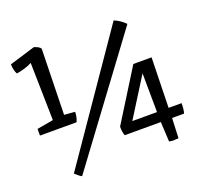

<svg xmlns="http://www.w3.org/2000/svg" viewBox="-130 -897 1117 1059"><g transform="rotate(-20 428.5 -368.0)"><path d="M700 -692 178 12Q166 7 140 -17L635 -736Q670 -722 700 -692ZM687 -179 685 -407 542 -179ZM831 -179Q831 -138 824 -120H754L749 -3Q731 -1 719 -1Q707 -1 694 -4L688 -120H476Q468 -139 468 -173L655 -473H762Q759 -375 755 -179ZM36 -317 132 -334Q128 -557 125 -672Q105 -661 75 -652.5Q45 -644 33 -644Q20 -670 20 -702L171 -748Q201 -739 209 -725Q208 -698 200 -340L263 -335Q263 -305 251 -278H36Z"/></g></svg>

Font: Inika
Style: Regular
Weight: 400
Designer: Constanza Artigas Preller
Foundry: Constanza Artigas Preller
Version: Version 1.001